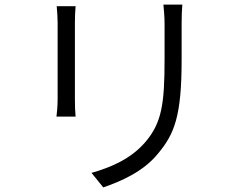

<svg xmlns="http://www.w3.org/2000/svg" viewBox="-20 -775 1040 833"><path d="M226 -748C228 -730 230 -695 230 -677V-344C230 -315 227 -284 225 -269H308C306 -286 305 -318 305 -344V-677C305 -699 306 -730 308 -748ZM689 -755C691 -732 694 -704 694 -671V-519C694 -324 682 -242 610 -158C548 -86 462 -49 377 -25L428 38C501 13 601 -29 665 -108C737 -194 768 -271 768 -516V-671C768 -704 769 -732 771 -755Z"/></svg>

Font: Noto Sans Japanese DemiLight
Style: Regular
Weight: 350
Designer: Ryoko NISHIZUKA (kana & ideographs); Paul D. Hunt (Latin, Greek & Cyrillic); Wenlong ZHANG (bopomofo); Sandoll Communica
Foundry: Adobe Systems Incorporated
Version: Version 1.000;PS 1;hotconv 1.0.78;makeotf.lib2.5.61930